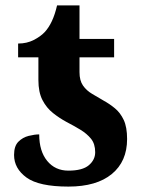

<svg xmlns="http://www.w3.org/2000/svg" viewBox="-20 -680 528 710"><path d="M233 10Q124 10 78 -23.5Q32 -57 32 -107Q32 -140 48 -156Q64 -172 86 -177.5Q108 -183 125 -183Q125 -121 154.5 -85Q184 -49 233 -49Q285 -49 308.5 -69Q332 -89 332 -117Q332 -148 316.5 -167Q301 -186 277 -200.5Q253 -215 226 -229Q200 -243 176 -262Q152 -281 137 -310Q122 -339 122 -384V-468H47V-519Q79 -519 104.5 -532Q130 -545 145 -561Q176 -594 191 -660H274V-536H402V-468H274V-413Q274 -382 287 -363.5Q300 -345 320.5 -333Q341 -321 363 -308Q385 -296 405 -279.5Q425 -263 437.5 -236.5Q450 -210 450 -166Q450 -83 393.5 -36.5Q337 10 233 10Z"/></svg>

Font: NotoSerif-Bold
Style: Regular
Weight: 700
Designer: Monotype Design Team
Foundry: Monotype Imaging Inc.
Version: Version 2.007; ttfautohint (v1.8) -l 8 -r 50 -G 200 -x 14 -D